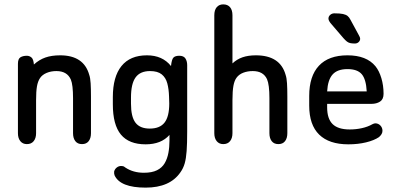

<svg xmlns="http://www.w3.org/2000/svg" viewBox="-20 -650 1812 878"><path d="M135 -355Q133 -380 123.5 -387.5Q114 -395 103 -395Q85 -395 73.5 -388Q62 -381 62 -358V-41Q62 -18 73 -4.5Q84 9 103 9Q123 9 134 -4.5Q145 -18 145 -41V-192Q145 -232 149 -255Q153 -278 163 -293Q173 -308 193 -316.5Q213 -325 238 -325Q287 -325 304 -286Q309 -274 311.5 -252.5Q314 -231 314 -201V-41Q314 -18 324.5 -4.5Q335 9 355 9Q375 9 385.5 -4.5Q396 -18 396 -41V-208Q396 -244 394.5 -269Q393 -294 388 -308Q363 -397 255 -397Q216 -397 187.5 -387Q159 -377 135 -355Z M755 -33V-7Q755 23 750 49.5Q745 76 733 96.5Q721 117 698 128.5Q675 140 638 140Q589 140 553 116Q547 111 543 110Q539 109 534 109Q523 109 514 116Q505 123 502 134Q501 144 504 152Q530 208 646 208Q757 208 805 138Q818 120 824.5 97.5Q831 75 833.5 40.5Q836 6 836 -50V-352Q836 -370 828 -382.5Q820 -395 800 -395Q781 -395 773 -386.5Q765 -378 762 -348Q723 -397 652 -397Q575 -397 535.5 -348Q496 -299 496 -206V-173Q496 -79 533 -34.5Q570 10 646 10Q717 10 755 -33ZM753 -209 754 -177Q754 -117 732.5 -89.5Q711 -62 665 -62Q620 -62 599.5 -89Q579 -116 579 -176V-204Q579 -267 600 -296Q621 -325 666 -325Q701 -325 719.5 -310Q738 -295 745 -269Q752 -243 753 -209Z M1043 -360V-580Q1043 -604 1032 -617Q1021 -630 1001 -630Q982 -630 971 -617Q960 -604 960 -580V-41Q960 -18 971 -4.5Q982 9 1001 9Q1021 9 1032 -4.5Q1043 -18 1043 -41V-192Q1043 -234 1047.5 -258Q1052 -282 1062 -295Q1073 -310 1092.5 -317.5Q1112 -325 1136 -325Q1184 -325 1201 -288Q1212 -263 1212 -201V-41Q1212 -18 1222.5 -4.5Q1233 9 1253 9Q1273 9 1283.5 -4.5Q1294 -18 1294 -41V-208Q1294 -244 1292.5 -269Q1291 -294 1286 -308Q1261 -397 1150 -397Q1115 -397 1089 -388Q1063 -379 1043 -360Z M1476 -175H1678Q1702 -175 1718 -185.5Q1734 -196 1734 -221Q1734 -259 1724 -292.5Q1714 -326 1697 -347Q1656 -397 1569 -397Q1483 -397 1438.5 -349.5Q1394 -302 1394 -211V-167Q1394 -79 1439.5 -34.5Q1485 10 1573 10Q1617 10 1654 1Q1691 -8 1713 -23Q1721 -30 1725 -37Q1729 -44 1729 -52Q1729 -66 1719.5 -76Q1710 -86 1696 -86Q1691 -86 1683 -82Q1662 -70 1635 -64Q1608 -58 1579 -58Q1526 -58 1501 -82.5Q1476 -107 1476 -159ZM1657 -232H1476Q1479 -285 1501 -309.5Q1523 -334 1569 -334Q1614 -334 1634 -311Q1654 -288 1657 -232ZM1491 -545 1551 -475Q1560 -465 1566.5 -460Q1573 -455 1581 -453Q1589 -451 1603 -451Q1613 -451 1620 -457.5Q1627 -464 1627 -473Q1627 -479 1621 -489L1583 -559Q1577 -571 1569.5 -577Q1562 -583 1548.5 -586Q1535 -589 1509 -589Q1498 -589 1490 -582Q1482 -575 1482 -565Q1482 -557 1491 -545Z"/></svg>

Font: Beiruti Medium
Style: Regular
Weight: 500
Designer: Arlette Boutros
Foundry: Boutros
Version: Version 1.41